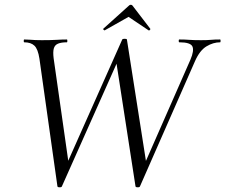

<svg xmlns="http://www.w3.org/2000/svg" viewBox="-20 -793 959 817"><path d="M471.4 -551.4 512.8 -604.6 243.4 0Q242.2 4 233.8 4Q225.4 4 224.4 0L147.8 -543.2Q141.6 -584.2 126.5 -598.6Q111.4 -613 83.2 -613Q81 -613 81 -619Q81 -625 83.2 -625Q95.8 -625 107.4 -624Q119 -623 131.8 -622.5Q144.6 -622 157.8 -622Q195.6 -622 220.3 -623.5Q245 -625 264.4 -625Q266.6 -625 266.6 -619Q266.6 -613 264.4 -613Q241 -613 227.1 -607.3Q213.2 -601.6 209 -587Q204.8 -572.4 208.2 -545.2L274.4 -81L231.4 -21.4L500.2 -625Q502.2 -628 510.6 -628Q519 -628 520 -625L606 -76.2L562.8 -21.4L790.2 -538.8Q807 -578 798.6 -595.5Q790.2 -613 743.2 -613Q740.4 -613 740.4 -619Q740.4 -625 743.2 -625Q765.6 -625 785.2 -623.5Q804.8 -622 835.6 -622Q861.6 -622 877.6 -623.5Q893.6 -625 916.6 -625Q918.6 -625 918.6 -619Q918.6 -613 916.6 -613Q887.4 -613 858.7 -595.8Q830 -578.6 809.8 -532.8L575.6 0Q574.4 4 566 4Q557.6 4 556.6 0ZM425.8 -664Q424.6 -663 421.1 -666Q417.6 -669 419.8 -671L527 -767.6Q531 -772.6 536.5 -772.6Q542 -772.6 545 -767.6L619.2 -671Q621.2 -669 617.8 -665.5Q614.4 -662 612.2 -664L527 -721.2Z"/></svg>

Font: Cormorant Infant Light
Style: Italic
Weight: 300
Italic angle: -10°
Designer: Christian Thalmann (Catharsis Fonts)
Foundry: Catharsis Fonts
Version: Version 4.001